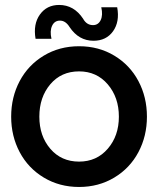

<svg xmlns="http://www.w3.org/2000/svg" viewBox="-20 -745 634 772"><path d="M356 -581.1Q296.4 -581.1 259.8 -636.2Q243.7 -662.1 221.2 -662.1Q199.2 -662.1 189.5 -641.4Q179.7 -620.6 187 -588.9H123Q112.8 -647.9 140.4 -686.5Q168 -725.1 217.8 -725.1Q277.3 -725.1 314 -669.9Q328.1 -644 354 -644Q375 -644 384.8 -664.1Q394.5 -684.1 387.2 -715.8H451.2Q461.9 -657.7 434.6 -619.4Q407.2 -581.1 356 -581.1ZM24.9 -275.9Q24.9 -354.5 59.1 -418.9Q93.3 -483.4 156 -521.2Q218.8 -559.1 297.9 -559.1Q377 -559.1 439.7 -521.2Q502.4 -483.4 536.6 -418.9Q570.8 -354.5 570.8 -275.9Q570.8 -197.8 536.6 -133.3Q502.4 -68.8 439.5 -31Q376.5 6.8 297.9 6.8Q219.2 6.8 156.2 -31Q93.3 -68.8 59.1 -133.3Q24.9 -197.8 24.9 -275.9ZM297.9 -95.2Q368.7 -95.2 413.3 -147Q458 -198.7 458 -275.9Q458 -353.5 413.3 -405.8Q368.7 -458 297.9 -458Q226.1 -458 182.1 -406Q138.2 -354 138.2 -275.9Q138.2 -198.2 182.4 -146.7Q226.6 -95.2 297.9 -95.2Z"/></svg>

Font: Oakes Grotesk Medium
Style: Regular
Weight: 500
Designer: Samuel Oakes
Foundry: Samuel Oakes
Version: Version 1.000;PS 001.000;hotconv 1.0.88;makeotf.lib2.5.64775